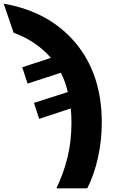

<svg xmlns="http://www.w3.org/2000/svg" viewBox="-95 -785 615 1045"><path d="M212 240H380Q417 168 438 74Q459 -20 459 -118Q459 -381 316 -551.5Q173 -722 -75 -765L-21 -607Q46 -582 96 -547Q146 -512 182 -470L26 -419L55 -330L236 -389Q260 -344 274 -284L90 -225L118 -138L290 -195Q292 -177 293 -156.5Q294 -136 294 -117Q294 -16 272 73Q250 162 212 240Z"/></svg>

Font: Noto Sans UI Extra
Style: Regular
Weight: 800
Designer: Monotype Design Team
Foundry: Monotype Imaging Inc.
Version: Version 1.901